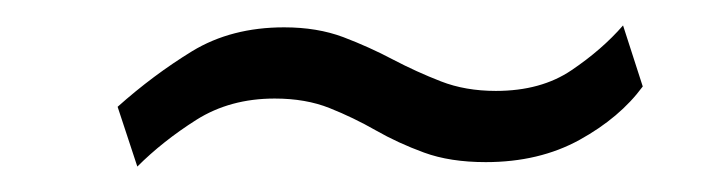

<svg xmlns="http://www.w3.org/2000/svg" viewBox="-20 -440 571 151"><path d="M88 -309 72.5 -356Q100.5 -381 131.2 -399.8Q162 -418.5 203.5 -418.5Q229.5 -418.5 250 -410.8Q270.5 -403 289 -393.2Q307.5 -383.5 326.8 -376Q346 -368.5 370 -368.5Q405.5 -368.5 429.5 -384.8Q453.5 -401 470 -420L485.5 -372Q467.5 -347.5 435.8 -330Q404 -312.5 362 -312.5Q334 -312.5 313.5 -320Q293 -327.5 275.5 -337.5Q258 -347.5 239.2 -355Q220.5 -362.5 196 -362.5Q161 -362.5 134.5 -345.8Q108 -329 88 -309Z"/></svg>

Font: Public Sans Thin Light
Style: Italic
Weight: 300
Italic angle: -8°
Version: Version 2.001